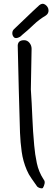

<svg xmlns="http://www.w3.org/2000/svg" viewBox="-20 -947 288 1027"><path d="M51 -752Q45 -761 46 -772.5Q47 -784 56 -792Q73 -808 89.5 -824Q106 -840 123 -856Q139 -872 156 -887.5Q173 -903 190 -919Q207 -933 222 -922Q238 -911 239.5 -893Q241 -875 225 -864Q188 -842 158.5 -813.5Q129 -785 97 -759Q89 -749 73.5 -744.5Q58 -740 51 -752ZM209 59Q201 62 192 58.5Q183 55 179 51Q164 29 148.5 7.5Q133 -14 123 -38Q103 -85 96 -135.5Q89 -186 87 -237Q83 -352 80.5 -466.5Q78 -581 75 -696Q72 -732 109 -732Q126 -732 137.5 -718Q149 -704 149 -686L145 -469Q150 -394 153 -319Q156 -244 163 -169Q167 -122 177 -74.5Q187 -27 214 14Q221 22 218.5 35Q216 48 209 59Z"/></svg>

Font: Mynerve
Style: Regular
Weight: 400
Designer: Carolina Short
Foundry: Carolina Short
Version: Version 1.000; ttfautohint (v1.8.4.7-5d5b)